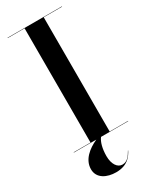

<svg xmlns="http://www.w3.org/2000/svg" viewBox="-243 -810 875 1086"><g transform="rotate(-30 195.0 -267.0)"><path d="M17.5 -2V0H164C107.5 25.5 54 68 54 130.5C54 190.5 111 216.5 169.5 216.5C248 216.5 274.5 171.5 289.5 143.5L288.5 142.5C270.5 173 254.5 196.5 222 196.5C190.5 196.5 167 162.5 167 110.5C167 60.5 178 22 195 0H372.5V-2H252.5V-748H372.5V-750H17.5V-748H127.5V-2Z"/></g></svg>

Font: Bodoni* 96pt Medium
Style: Regular
Weight: 500
Version: Version 2.3